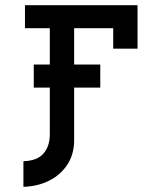

<svg xmlns="http://www.w3.org/2000/svg" viewBox="-20 -549 640 742"><path d="M172.5 -30V-210.5H110.5V-299.5H172.5V-440H76.5V-529H511.5V-361H417.5V-440H266.5V-299.5H367.5V-210.5H266.5V-6.5Q266.5 46.5 240.5 86.8Q214.5 127 169.8 149.2Q125 171.5 70.5 173V74Q124 72.5 148.2 44.2Q172.5 16 172.5 -30Z"/></svg>

Font: JuliaMono
Style: Bold
Weight: 700
Monospace: yes
Designer: cormullion
Foundry: corm
Version: Version 0.055; ttfautohint (v1.8.4)